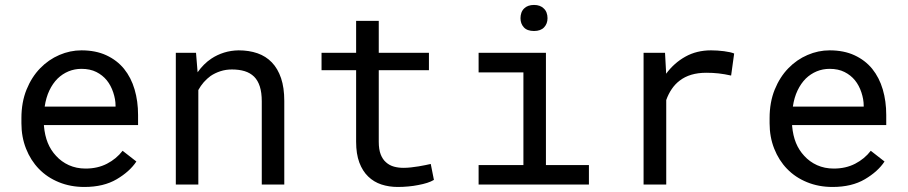

<svg xmlns="http://www.w3.org/2000/svg" viewBox="-20 -740 3641 770"><path d="M318.4 9.8Q395.5 9.8 448 -21.2Q500.5 -52.2 526.9 -92.3L471.7 -135.3Q446.8 -103 409.2 -83.5Q371.6 -64 323.2 -64Q286.6 -64 256.3 -77.6Q226.1 -91.3 204.6 -115.2Q183.6 -137.7 171.6 -167Q159.7 -196.3 156.2 -234.9V-238.3H533.7V-278.8Q533.7 -334 519.8 -381.3Q505.9 -428.7 477.5 -463.9Q449.2 -498.5 406.5 -518.3Q363.8 -538.1 306.6 -538.1Q261.2 -538.1 218 -519.5Q174.8 -501 141.1 -466.3Q106.9 -431.2 86.4 -380.6Q65.9 -330.1 65.9 -266.1V-245.6Q65.9 -190.4 84.5 -143.6Q103 -96.7 136.2 -62.5Q169.4 -28.3 216.1 -9.3Q262.7 9.8 318.4 9.8ZM306.6 -463.9Q341.3 -463.9 366.5 -451.2Q391.6 -438.5 408.2 -418Q424.8 -397.5 434.1 -369.4Q443.4 -341.3 443.4 -316.9V-312.5H159.2Q164.6 -349.1 178 -377.2Q191.4 -405.3 210.9 -424.8Q230.5 -443.8 254.9 -453.9Q279.3 -463.9 306.6 -463.9Z M685.1 0H775.4V-378.9Q784.7 -396 797.1 -410.2Q809.6 -424.3 824.2 -435.1Q842.3 -447.3 863.8 -454.3Q885.3 -461.4 910.2 -461.4Q939 -461.4 961.2 -454.6Q983.4 -447.8 999 -432.6Q1014.2 -417.5 1022 -393.1Q1029.8 -368.7 1029.8 -333.5V0H1120.1V-335.4Q1120.1 -388.2 1107.2 -426.5Q1094.2 -464.8 1070.3 -489.7Q1046.4 -514.6 1012.5 -526.4Q978.5 -538.1 937 -538.1Q906.2 -537.6 878.7 -529.1Q851.1 -520.5 827.6 -504.9Q812 -494.6 798.1 -480.7Q784.2 -466.8 772.5 -450.2L766.1 -528.3H685.1Z M1499 -656.2H1408.2V-528.3H1269.5V-458.5H1408.2V-171.4Q1408.2 -122.6 1421.1 -88.1Q1434.1 -53.7 1456.5 -32.2Q1479 -10.3 1509.5 -0.2Q1540 9.8 1575.2 9.8Q1596.2 9.8 1617.4 7.8Q1638.7 5.9 1657.7 2Q1676.8 -1.5 1692.9 -6.6Q1709 -11.7 1720.2 -18.6L1707.5 -82.5Q1699.2 -80.6 1686.3 -77.9Q1673.3 -75.2 1658.7 -72.8Q1643.6 -70.3 1627.9 -68.6Q1612.3 -66.9 1597.7 -66.9Q1577.6 -66.9 1559.8 -71.8Q1542 -76.7 1528.3 -88.9Q1514.6 -100.6 1506.8 -120.6Q1499 -140.6 1499 -171.4V-458.5H1700.2V-528.3H1499Z M1899.4 -528.3V-449.7H2079.1V-78.1H1899.4V0H2341.8V-78.1H2169.4V-528.3ZM2067.4 -667Q2067.4 -645 2080.8 -630.4Q2094.2 -615.7 2121.6 -615.7Q2148.4 -615.7 2162.1 -630.4Q2175.8 -645 2175.8 -667Q2175.8 -679.2 2171.9 -689.5Q2168 -699.7 2160.2 -706.5Q2153.8 -712.9 2144 -716.6Q2134.3 -720.2 2121.6 -720.2Q2108.9 -720.2 2098.9 -716.6Q2088.9 -712.9 2082.5 -706.5Q2074.7 -699.2 2071 -689Q2067.4 -678.7 2067.4 -667Z M2831.5 -538.1Q2773.9 -538.1 2728.8 -512.9Q2683.6 -487.8 2651.4 -444.3L2650.9 -457.5L2647 -528.3H2561V0H2651.9V-338.9Q2660.6 -363.3 2674.1 -383.1Q2687.5 -402.8 2705.6 -416.5Q2725.6 -432.1 2752.4 -440.2Q2779.3 -448.2 2812.5 -448.2Q2838.4 -448.2 2862.1 -445.6Q2885.7 -442.9 2912.1 -437L2924.3 -525.4Q2910.6 -531.2 2883.5 -534.7Q2856.4 -538.1 2831.5 -538.1Z M3318.8 9.8Q3396 9.8 3448.5 -21.2Q3501 -52.2 3527.3 -92.3L3472.2 -135.3Q3447.3 -103 3409.7 -83.5Q3372.1 -64 3323.7 -64Q3287.1 -64 3256.8 -77.6Q3226.6 -91.3 3205.1 -115.2Q3184.1 -137.7 3172.1 -167Q3160.2 -196.3 3156.7 -234.9V-238.3H3534.2V-278.8Q3534.2 -334 3520.3 -381.3Q3506.3 -428.7 3478 -463.9Q3449.7 -498.5 3407 -518.3Q3364.3 -538.1 3307.1 -538.1Q3261.7 -538.1 3218.5 -519.5Q3175.3 -501 3141.6 -466.3Q3107.4 -431.2 3086.9 -380.6Q3066.4 -330.1 3066.4 -266.1V-245.6Q3066.4 -190.4 3085 -143.6Q3103.5 -96.7 3136.7 -62.5Q3169.9 -28.3 3216.6 -9.3Q3263.2 9.8 3318.8 9.8ZM3307.1 -463.9Q3341.8 -463.9 3366.9 -451.2Q3392.1 -438.5 3408.7 -418Q3425.3 -397.5 3434.6 -369.4Q3443.8 -341.3 3443.8 -316.9V-312.5H3159.7Q3165 -349.1 3178.5 -377.2Q3191.9 -405.3 3211.4 -424.8Q3231 -443.8 3255.4 -453.9Q3279.8 -463.9 3307.1 -463.9Z"/></svg>

Font: Roboto Mono
Style: Regular
Weight: 400
Monospace: yes
Designer: Google
Version: Version 3.000